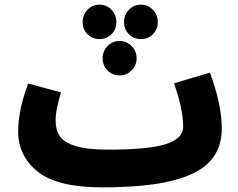

<svg xmlns="http://www.w3.org/2000/svg" viewBox="-20 -784 1023 825"><path d="M933 -231Q933 -146 882 -90.5Q831 -35 718 -7Q605 21 418 21Q226 21 142 -46.5Q58 -114 58 -219Q58 -310 101 -425L242 -387Q231 -349 225 -320.5Q219 -292 219 -265Q219 -226 237 -199Q255 -172 304.5 -156.5Q354 -141 444 -141Q620 -141 693.5 -165Q767 -189 767 -239Q767 -279 757 -324.5Q747 -370 728 -426L882 -472Q933 -335 933 -231ZM335 -689Q335 -720 356 -742Q377 -764 408 -764Q438 -764 459 -742Q480 -720 480 -689Q480 -658 459 -637Q438 -616 408 -616Q377 -616 356 -637Q335 -658 335 -689ZM513 -689Q513 -720 534 -742Q555 -764 585 -764Q616 -764 637 -742Q658 -720 658 -689Q658 -658 637 -637Q616 -616 585 -616Q555 -616 534 -637Q513 -658 513 -689ZM421 -533Q421 -564 442 -586Q463 -608 494 -608Q524 -608 545.5 -586Q567 -564 567 -533Q567 -503 545.5 -481.5Q524 -460 494 -460Q463 -460 442 -481.5Q421 -503 421 -533Z"/></svg>

Font: Noto Sans Arabic CondBlack
Style: Regular
Weight: 900
Width: 3
Designer: Nadine Chahine
Foundry: Monotype Imaging Inc.
Version: Version 1.001